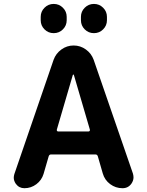

<svg xmlns="http://www.w3.org/2000/svg" viewBox="-20 -989 754 988"><path d="M243.2 -194.3Q233.4 -194.3 230.5 -184.6L204.1 -93.8Q194.3 -61.5 167 -41Q139.6 -20.5 105.5 -20.5Q78.1 -20.5 61.5 -43Q50.8 -58.6 50.8 -74.2Q50.8 -83 53.7 -92.8L255.9 -681.6Q267.6 -713.9 295.9 -734.4Q324.2 -754.9 358.9 -754.9Q393.6 -754.9 421.9 -734.4Q450.2 -713.9 461.9 -681.6L664.1 -95.7Q667 -85 667 -76.2Q667 -59.6 656.2 -43.9Q639.6 -20.5 610.4 -20.5Q575.2 -20.5 546.9 -41.5Q518.6 -62.5 508.8 -96.7L483.4 -184.6Q480.5 -194.3 470.7 -194.3ZM272.5 -322.3Q271.5 -318.4 273.4 -315.4Q275.4 -312.5 279.3 -312.5H435.5Q439.5 -312.5 441.4 -315.4Q443.4 -318.4 442.4 -322.3L360.4 -602.5Q359.4 -605.5 357.4 -605.5Q355.5 -605.5 354.5 -602.5ZM189.5 -884.8V-902.3Q189.5 -929.7 209 -949.2Q228.5 -968.8 256.3 -968.8Q284.2 -968.8 303.7 -949.2Q323.2 -929.7 323.2 -902.3V-884.8Q323.2 -857.4 303.7 -837.9Q284.2 -818.4 256.3 -818.4Q228.5 -818.4 209 -837.9Q189.5 -857.4 189.5 -884.8ZM396.5 -884.8V-902.3Q396.5 -929.7 416 -949.2Q435.5 -968.8 463.4 -968.8Q491.2 -968.8 510.7 -949.2Q530.3 -929.7 530.3 -902.3V-884.8Q530.3 -857.4 510.7 -837.9Q491.2 -818.4 463.4 -818.4Q435.5 -818.4 416 -837.9Q396.5 -857.4 396.5 -884.8Z"/></svg>

Font: Gen Jyuu GothicX Bold
Style: Bold
Weight: 700
Designer: Ryoko NISHIZUKA (kana &amp; ideographs); Paul D. Hunt (Latin, Greek &amp; Cyrillic); Wenlong ZHANG (bopomofo); Sandoll C
Version: Version 1.058.20140828